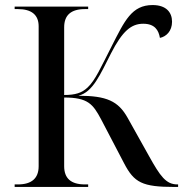

<svg xmlns="http://www.w3.org/2000/svg" viewBox="-20 -740 740 760"><path d="M38 0H329V-10H316C261 -10 234 -34 234 -82V-354C328 -354 348 -328 380 -268L471 -94C511 -17 543 0 671 0H685V-10H682C637 -10 614 -43 570 -122L485 -274C448 -340 402 -361 290 -361C348 -375 377 -446 419 -528C465 -618 500 -646 547 -646C593 -646 608 -620 613 -590C638 -595 661 -617 661 -654C661 -691 638 -720 584 -720C501 -720 473 -657 422 -557C379 -473 357 -422 327 -394C304 -372 278 -364 234 -364V-632C234 -680 261 -704 316 -704H329V-714H38V-704H51C105 -704 133 -681 133 -636V-82C133 -34 105 -10 51 -10H38Z"/></svg>

Font: Noto Serif Display
Style: Regular
Weight: 400
Designer: Monotype Design Team
Foundry: Monotype Imaging Inc.
Version: Version 2.009